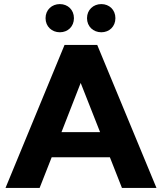

<svg xmlns="http://www.w3.org/2000/svg" viewBox="-20 -920 793 940"><path d="M273 -762C312 -762 342 -790 342 -831C342 -872 312 -900 273 -900C234 -900 203 -872 203 -831C203 -790 234 -762 273 -762ZM476 -762C515 -762 545 -790 545 -831C545 -872 515 -900 476 -900C437 -900 406 -872 406 -831C406 -790 437 -762 476 -762ZM577 0H746L456 -700H296L7 0H174L233 -150H518ZM281 -273 375 -514 470 -273Z"/></svg>

Font: AWKNG-Font
Style: Bold
Weight: 700
Designer: Awakening Church
Foundry: Awakening Church
Version: Version 1.700;PS 001.700;hotconv 1.0.88;makeotf.lib2.5.64775